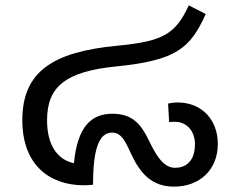

<svg xmlns="http://www.w3.org/2000/svg" viewBox="-20 -686 893 714"><path d="M63 -239C63 -72 165 3 292 3C303 3 315 2 326 1C326 -132 348 -193 397 -193C433 -193 448 -156 469 -111C501 -43 543 8 627 8C722 8 790 -54 790 -151C790 -239 732 -305 640 -305C629 -305 615 -303 605 -301L609 -232C620 -233 625 -233 631 -233C674 -233 705 -199 705 -150C705 -92 676 -62 631 -62C587 -62 560 -109 532 -167C503 -227 470 -263 398 -263C320 -263 268 -216 255 -79C191 -93 155 -149 155 -239C155 -364 224 -420 412 -439C634 -461 688 -506 745 -634L682 -666C632 -557 583 -532 416 -516C174 -493 63 -418 63 -239Z"/></svg>

Font: FiraGO Unicode
Style: Regular
Weight: 400
Designer: bBox Type
Foundry: bBox Type GmbH
Version: Version 1.001;PS 001.001;hotconv 1.0.88;makeotf.lib2.5.64775